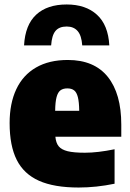

<svg xmlns="http://www.w3.org/2000/svg" viewBox="-20 -827 580 858"><path d="M522 -216H227.5Q230 -188 242.5 -173Q255 -158 282.5 -151.2Q310 -144.5 359.5 -144.5Q416 -144.5 492 -160V-6Q410 11 331.5 11Q222 11 154.2 -19.2Q86.5 -49.5 54.8 -112.5Q23 -175.5 23 -277Q23 -365 52.8 -428.2Q82.5 -491.5 140.8 -525.2Q199 -559 283 -559Q401 -559 461.5 -483.8Q522 -408.5 522 -270ZM226.5 -332H334Q333.5 -371 328 -392.8Q322.5 -414.5 311.2 -423.2Q300 -432 281 -432Q261.5 -432 250 -423.2Q238.5 -414.5 232.8 -393Q227 -371.5 226.5 -332ZM278 -807Q363 -807 413.2 -761.2Q463.5 -715.5 468.5 -624H347.5Q344.5 -668 327 -688.2Q309.5 -708.5 278 -708.5Q244.5 -708.5 228 -688.8Q211.5 -669 208.5 -624H87.5Q92.5 -716 141.8 -761.5Q191 -807 278 -807Z"/></svg>

Font: Encode Sans Semi Condensed Black
Style: Regular
Weight: 900
Width: 4
Designer: Multiple Designers
Foundry: Impallari Type
Version: Version 2.000